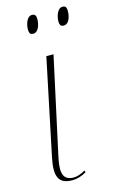

<svg xmlns="http://www.w3.org/2000/svg" viewBox="-115 -771 501 828"><g transform="rotate(-15 135.5 -357.0)"><path d="M238 -644C262 -644 271 -676 271 -700C271 -719 265 -724 253 -724C230 -724 220 -688 220 -668C220 -648 228 -644 238 -644ZM102 -644C125 -644 135 -676 135 -701C135 -719 128 -724 117 -724C93 -724 84 -688 84 -668C84 -648 91 -644 102 -644ZM102 10C122 10 146 3 165 -9L162 -17C141 -5 125 0 110 0C52 0 58 -53 70 -108L163 -536H131L42 -110C24 -25 40 10 102 10Z"/></g></svg>

Font: Noto Serif Display Condensed Thin
Style: Italic
Weight: 100
Width: 3
Italic angle: -12°
Designer: Monotype Design Team
Foundry: Monotype Imaging Inc.
Version: Version 2.009